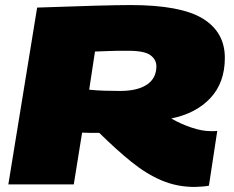

<svg xmlns="http://www.w3.org/2000/svg" viewBox="-20 -730 927 760"><path d="M13 0 127 -700Q263 -705 357.5 -707.5Q452 -710 497 -710Q695 -710 782.5 -656.5Q870 -603 870 -501Q870 -403 813 -342Q756 -281 658 -261Q696 -239 738 -225Q780 -211 813 -211Q819 -211 827 -211Q835 -211 840 -212L807 5Q799 7 779.5 8.5Q760 10 751 10Q681 10 620.5 -15.5Q560 -41 500.5 -89Q441 -137 373 -204Q356 -204 339 -204Q322 -204 305 -205L272 0ZM455 -370Q524 -370 561.5 -395Q599 -420 599 -468Q599 -494 575.5 -511.5Q552 -529 488 -529Q463 -529 447 -529Q431 -529 411.5 -528Q392 -527 356 -526L333 -375Q362 -372 392 -371Q422 -370 455 -370Z"/></svg>

Font: Georama Expanded Black
Style: Italic
Weight: 900
Width: 7
Italic angle: -9°
Designer: Jean-Baptiste Levee
Foundry: Production Type
Version: Version 1.000